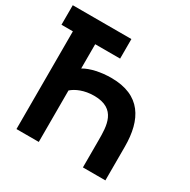

<svg xmlns="http://www.w3.org/2000/svg" viewBox="-161 -871 1009 1021"><g transform="rotate(30 343.0 -360.0)"><path d="M0 -600H70V0H207V-316C233.5 -339.5 280 -360 340 -360C478 -360 478 -253 478 -166V0H616V-207C616 -373 552 -488 372 -488C310 -488 247 -475 207 -451V-600H360V-720H0Z"/></g></svg>

Font: Eudonet ExtraBold
Style: Regular
Weight: 800
Designer: Mikhail Sharanda
Foundry: Mikhail Sharanda
Version: Version 4.503;Glyphs 3.1.2 (3151)